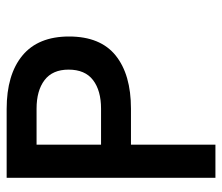

<svg xmlns="http://www.w3.org/2000/svg" viewBox="-66 -612 677 586"><g transform="rotate(-90 273.0 -318.5)"><path d="M455.1 -446.8Q455.1 -351.1 397 -304.4Q338.9 -257.8 234.9 -257.8H125V0H23.9V-637.2H233.9Q338.9 -637.2 397 -589.1Q455.1 -541 455.1 -446.8ZM354 -448.2Q354 -497.1 322 -521.5Q290 -545.9 234.9 -545.9H125V-349.1H234.9Q290 -349.1 322 -373.5Q354 -397.9 354 -448.2Z"/></g></svg>

Font: Anonymous Pro
Style: Bold
Weight: 700
Monospace: yes
Designer: Mark Simonson
Version: Version 1.003